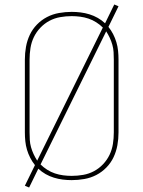

<svg xmlns="http://www.w3.org/2000/svg" viewBox="-20 -796 640 857"><path d="M110 41 91 33 136 -59Q124 -74 115 -91.5Q106 -109 100.5 -127.5Q95 -146 93 -165.5Q91 -185 91 -205V-530Q91 -559 96 -587Q101 -615 113 -640.5Q125 -666 145 -686.5Q165 -707 190 -720Q215 -733 243.5 -738Q272 -743 300 -743Q320 -743 340 -740.5Q360 -738 379.5 -732Q399 -726 416.5 -716Q434 -706 449 -692L490 -776L509 -768L464 -676Q476 -661 485 -643.5Q494 -626 499.5 -607.5Q505 -589 507 -569.5Q509 -550 509 -530V-205Q509 -176 504 -148Q499 -120 487 -94.5Q475 -69 455 -48.5Q435 -28 410 -15Q385 -2 356.5 3Q328 8 300 8Q280 8 260 5.5Q240 3 220.5 -3Q201 -9 183.5 -19Q166 -29 151 -43ZM146 -79 439 -673Q426 -686 409.5 -696.5Q393 -707 375 -713Q357 -719 338 -721.5Q319 -724 300 -724Q274 -724 248.5 -719.5Q223 -715 200.5 -703Q178 -691 160 -672Q142 -653 131 -630Q120 -607 116 -581.5Q112 -556 112 -530V-205Q112 -188 113 -171.5Q114 -155 118.5 -139Q123 -123 130 -108Q137 -93 146 -79ZM300 -11Q326 -11 351.5 -15.5Q377 -20 399.5 -32Q422 -44 440 -63Q458 -82 469 -105Q480 -128 484 -153.5Q488 -179 488 -205V-530Q488 -547 487 -563.5Q486 -580 481.5 -596Q477 -612 470 -627Q463 -642 454 -656L161 -62Q174 -49 190.5 -38.5Q207 -28 225 -22Q243 -16 262 -13.5Q281 -11 300 -11Z"/></svg>

Font: Iosevka SS04 Thin Extended
Style: Regular
Weight: 100
Width: 7
Monospace: yes
Designer: Belleve Invis
Foundry: Belleve Invis
Version: Version 19.0.0; ttfautohint (v1.8.4)